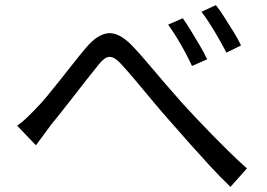

<svg xmlns="http://www.w3.org/2000/svg" viewBox="-20 -746 1040 748"><path d="M47 -256Q66 -270 82.5 -285.5Q99 -301 119 -322Q139 -342 163.5 -371.5Q188 -401 214.5 -434.5Q241 -468 267 -501Q293 -534 315 -560Q359 -612 400.5 -616.5Q442 -621 492 -571Q522 -540 556 -499.5Q590 -459 625.5 -418Q661 -377 692 -342Q715 -317 744 -286Q773 -255 806 -221.5Q839 -188 873.5 -154Q908 -120 942 -90L878 -18Q840 -54 799 -98.5Q758 -143 718 -188Q678 -233 644 -272Q611 -309 576.5 -350.5Q542 -392 510.5 -429.5Q479 -467 456 -492Q435 -516 419.5 -522Q404 -528 390.5 -519.5Q377 -511 360 -489Q342 -467 319 -437.5Q296 -408 271 -376Q246 -344 222 -313.5Q198 -283 179 -260Q164 -240 148 -218Q132 -196 120 -180ZM692 -675Q705 -657 722.5 -628.5Q740 -600 758 -569.5Q776 -539 787 -515L728 -489Q716 -515 700.5 -544Q685 -573 668 -600.5Q651 -628 635 -650ZM821 -726Q835 -709 853 -680.5Q871 -652 889.5 -622.5Q908 -593 919 -569L862 -541Q848 -568 832 -596Q816 -624 799 -651Q782 -678 765 -700Z"/></svg>

Font: Noto Sans JP Thin
Style: Regular
Weight: 400
Version: Version 2.004-H2;hotconv 1.0.118;makeotfexe 2.5.65603